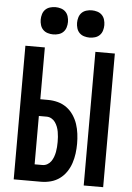

<svg xmlns="http://www.w3.org/2000/svg" viewBox="-62 -1006 725 1052"><g transform="rotate(5 300.0 -480.0)"><path d="M439 0V-735H546V0ZM54 0V-735H161V-450H204Q231 -450 257.5 -443Q284 -436 306 -420Q328 -404 343.5 -381Q359 -358 367.5 -332.5Q376 -307 379.5 -279.5Q383 -252 383 -225Q383 -198 379.5 -171Q376 -144 367.5 -118Q359 -92 343.5 -69Q328 -46 306 -30Q284 -14 257.5 -7Q231 0 204 0ZM161 -92H204Q218 -92 230.5 -99Q243 -106 251 -117.5Q259 -129 264 -142.5Q269 -156 271.5 -169.5Q274 -183 275 -197Q276 -211 276 -225Q276 -239 275 -253Q274 -267 271.5 -281Q269 -295 264 -308Q259 -321 251 -332.5Q243 -344 230.5 -351Q218 -358 204 -358H161ZM400 -810Q385 -810 370 -814.5Q355 -819 344.5 -829.5Q334 -840 329.5 -855Q325 -870 325 -885Q325 -900 329.5 -915Q334 -930 344.5 -940.5Q355 -951 370 -955.5Q385 -960 400 -960Q415 -960 430 -955.5Q445 -951 455.5 -940.5Q466 -930 470.5 -915Q475 -900 475 -885Q475 -870 470.5 -855Q466 -840 455.5 -829.5Q445 -819 430 -814.5Q415 -810 400 -810ZM200 -810Q185 -810 170 -814.5Q155 -819 144.5 -829.5Q134 -840 129.5 -855Q125 -870 125 -885Q125 -900 129.5 -915Q134 -930 144.5 -940.5Q155 -951 170 -955.5Q185 -960 200 -960Q215 -960 230 -955.5Q245 -951 255.5 -940.5Q266 -930 270.5 -915Q275 -900 275 -885Q275 -870 270.5 -855Q266 -840 255.5 -829.5Q245 -819 230 -814.5Q215 -810 200 -810Z"/></g></svg>

Font: Iosevka Custom SmBdEx
Style: Regular
Weight: 600
Width: 7
Monospace: yes
Designer: Belleve Invis
Foundry: Belleve Invis
Version: Version 11.2.4; ttfautohint (v1.8.4)